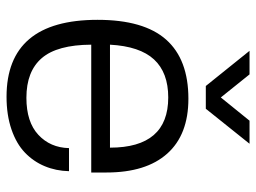

<svg xmlns="http://www.w3.org/2000/svg" viewBox="-117 -646 775 581"><g transform="rotate(90 270.5 -355.5)"><path d="M133.8 -723.1H205.1L274.9 -636.2L345.2 -723.1H415L309.1 -590.8H240.2ZM272.9 12.2Q40 12.2 40 -263.2Q40 -403.3 99.9 -470.7Q159.7 -538.1 278.8 -538.1Q387.7 -538.1 444.8 -474.1Q502 -410.2 502 -290V-244.1H115.2Q115.7 -141.1 155.8 -94.5Q195.8 -47.9 275.9 -47.9Q349.1 -47.9 387.9 -84Q426.8 -120.1 428.2 -176.8H498Q497.1 -137.2 482.9 -103.3Q468.8 -69.3 441.9 -43.5Q415 -17.6 371.6 -2.7Q328.1 12.2 272.9 12.2ZM115.2 -300.8H426.8Q426.8 -477.1 274.9 -477.1Q199.7 -477.1 159.9 -434.1Q120.1 -391.1 115.2 -300.8Z"/></g></svg>

Font: Archivo Light
Style: Regular
Weight: 300
Designer: Hector Gatti
Foundry: Omnibus-Type
Version: Version 2.001